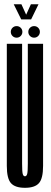

<svg xmlns="http://www.w3.org/2000/svg" viewBox="-20 -882 239 907"><path d="M97.9 5.2Q51.4 5.2 31.8 -16.8Q12.2 -38.8 12.2 -98.2V-675H84.4V-108.5Q84.4 -71.2 87.4 -60.2Q90.4 -49.2 97.9 -49.2Q105.4 -49.2 108.4 -60.2Q111.4 -71.2 111.4 -108.5V-675H183.5V-98.2Q183.5 -38.8 163.9 -16.8Q144.4 5.2 97.9 5.2ZM58.4 -704Q47.1 -704 39 -712Q31 -720.1 31 -731.4Q31 -742.8 39 -750.8Q47.1 -758.7 58.4 -758.7Q69.8 -758.7 77.8 -750.8Q85.7 -742.8 85.7 -731.4Q85.7 -720.1 77.8 -712Q69.8 -704 58.4 -704ZM141.1 -704Q129.8 -704 121.7 -712Q113.7 -720.1 113.7 -731.4Q113.7 -742.8 121.7 -750.8Q129.8 -758.7 141.1 -758.7Q152.5 -758.7 160.4 -750.8Q168.4 -742.8 168.4 -731.4Q168.4 -720.1 160.4 -712Q152.5 -704 141.1 -704ZM80.2 -790.5 44.9 -861.8H81.2L103.6 -812.6L125.9 -861.8H161.9L127.1 -790.5Z"/></svg>

Font: Anybody UltraCondensed Thin
Style: Regular
Weight: 100
Width: 1
Designer: Tyler Finck
Foundry: Etcetera Type Company
Version: Version 1.110